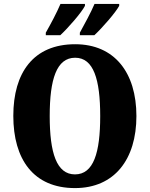

<svg xmlns="http://www.w3.org/2000/svg" viewBox="-20 -951 765 981"><path d="M388 -784V-771H462C502 -808 570 -886 589 -921V-931H463C444 -886 412 -828 388 -784ZM214 -784V-771H288C328 -808 396 -886 414 -921V-931H289C270 -886 239 -828 214 -784ZM363 10C565 10 677 -137 677 -358C677 -580 565 -725 364 -725C151 -725 48 -580 48 -359C48 -137 151 10 363 10ZM363 -60C269 -60 234 -170 234 -358C234 -546 269 -656 364 -656C458 -656 492 -546 492 -358C492 -170 458 -60 363 -60Z"/></svg>

Font: Noto Serif Khmer Condensed Black
Style: Regular
Weight: 900
Width: 3
Designer: Danh Hong and the Monotype Design Team
Foundry: Monotype Imaging Inc.
Version: Version 2.004